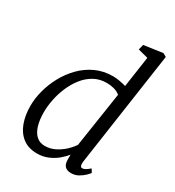

<svg xmlns="http://www.w3.org/2000/svg" viewBox="-196 -932 964 1057"><g transform="rotate(30 286.0 -403.5)"><path d="M446 -79Q444 -61 447.5 -52.5Q451 -44 458 -44Q468.5 -44 479.5 -50.5Q490.5 -57 505 -69.5L518 -48Q514 -42 500 -28Q486 -14 465 -2Q444 10 418 10Q393 10 379.2 -4.2Q365.5 -18.5 366.5 -51V-77.5Q350.5 -56.5 326 -36.2Q301.5 -16 270.2 -3Q239 10 202.5 10Q147.5 10 111.5 -17.5Q75.5 -45 58 -92.5Q40.5 -140 40.5 -200.5Q40.5 -246.5 53.8 -297.2Q67 -348 93 -396Q119 -444 157 -483Q195 -522 244.5 -545Q294 -568 354.5 -568Q374 -568 396.2 -564Q418.5 -560 437.5 -554.5L466 -750L402 -766.5L410.5 -800L530 -817L551.5 -805ZM428 -493Q411 -507.5 388 -513.2Q365 -519 342.5 -519Q297.5 -519 262 -499Q226.5 -479 200.2 -445.5Q174 -412 156.5 -371Q139 -330 130.5 -287.2Q122 -244.5 122 -206.5Q122 -157 133 -121.2Q144 -85.5 165.5 -66.5Q187 -47.5 218 -47.5Q253 -47.5 283.8 -63.2Q314.5 -79 338.2 -101.5Q362 -124 375 -145Z"/></g></svg>

Font: Merriweather 7pt Light
Style: Italic
Weight: 300
Italic angle: -7.8°
Designer: Eben Sorkin
Foundry: Eben Sorkin
Version: Version 2.200;gftools[0.9.31]